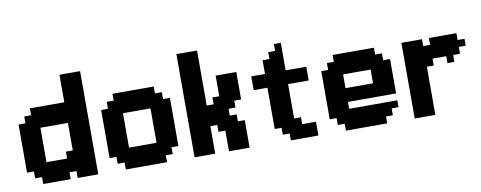

<svg xmlns="http://www.w3.org/2000/svg" viewBox="-53 -787 2550 1018"><g transform="rotate(-10 1222.0 -278.0)"><path d="M259.3 -148.1H296.3V-296.3H148.1V-111.1H259.3ZM407.4 -555.6V0H296.3V-37H259.3V0H111.1V-37H74.1V-74.1H37V-333.3H74.1V-370.4H111.1V-407.4H296.3V-555.6Z M592.6 -111.1H740.7V-296.3H592.6ZM518.5 -74.1H481.5V-333.3H518.5V-370.4H555.6V-407.4H777.8V-370.4H814.8V-333.3H851.9V-74.1H814.8V-37H777.8V0H555.6V-37H518.5Z M1074.1 -148.1H1037V0H925.9V-555.6H1037V-259.3H1074.1V-296.3H1111.1V-407.4H1222.2V-259.3H1185.2V-222.2H1148.1V-185.2H1185.2V-148.1H1222.2V0H1111.1V-111.1H1074.1Z M1407.4 -74.1H1370.4V-296.3H1296.3V-370.4H1370.4V-444.4H1407.4V-481.5H1444.4V-518.5H1481.5V-370.4H1592.6V-296.3H1481.5V-111.1H1518.5V-74.1H1592.6V0H1444.4V-37H1407.4Z M1703.7 -74.1H1666.7V-333.3H1703.7V-370.4H1740.7V-407.4H1963V-370.4H2000V-333.3H2037V-148.1H1777.8V-111.1H2037V-74.1H2000V-37H1963V0H1740.7V-37H1703.7ZM1777.8 -222.2H1925.9V-296.3H1777.8Z M2222.2 -370.4H2259.3V-407.4H2407.4V-370.4H2444.4V-333.3H2407.4V-296.3H2370.4V-259.3H2333.3V-296.3H2259.3V-259.3H2222.2V0H2111.1V-407.4H2222.2Z"/></g></svg>

Font: Jersey 15
Style: Regular
Weight: 400
Designer: Sarah Cadigan-Fried
Version: Version 1.001; ttfautohint (v1.8.4.7-5d5b)